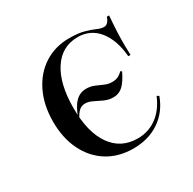

<svg xmlns="http://www.w3.org/2000/svg" viewBox="-107 -537 662 658"><g transform="rotate(-30 224.0 -208.0)"><path d="M244.4 11.3Q186.3 11.3 142.7 -15.7Q99.2 -42.7 75 -91.9Q50.8 -141.1 50.8 -205.6Q50.8 -271 75 -321Q99.2 -371 142.3 -398.8Q185.5 -426.6 241.1 -426.6Q276.6 -426.6 299.6 -420.2Q322.6 -413.7 337.9 -406.9Q353.2 -400 364.5 -400Q373.4 -400 379.8 -406.5Q386.3 -412.9 390.3 -425.8H399.2Q398.4 -412.9 396.8 -392.3Q395.2 -371.8 394.4 -342.3Q393.5 -312.9 395.2 -271.8H386.3Q380.6 -338.7 349.6 -377Q318.5 -415.3 268.5 -415.3Q205.6 -415.3 170.2 -361.3Q134.7 -307.3 134.7 -211.3Q134.7 -116.1 171.4 -63.7Q208.1 -11.3 274.2 -11.3Q316.9 -11.3 350 -35.5Q383.1 -59.7 402.4 -105.6L410.5 -100.8Q391.1 -47.6 347.6 -18.1Q304 11.3 244.4 11.3ZM133.1 -168.5 131.5 -173.4Q144.4 -211.3 162.1 -229.4Q179.8 -247.6 204.8 -247.6Q222.6 -247.6 236.7 -241.5Q250.8 -235.5 265.3 -229Q279.8 -222.6 294.4 -222.6Q308.9 -222.6 318.5 -227.4Q328.2 -232.3 337.1 -241.1L341.9 -237.1Q325.8 -204 310.1 -189.5Q294.4 -175 272.6 -175Q254 -175 237.1 -182.7Q220.2 -190.3 205.2 -198Q190.3 -205.6 176.6 -205.6Q162.9 -205.6 152.8 -196.8Q142.7 -187.9 133.1 -168.5Z"/></g></svg>

Font: Playfair 144pt
Style: Regular
Weight: 400
Designer: Claus Eggers Sørensen
Foundry: Claus Eggers Sørensen
Version: Version 2.001;gftools[0.9.30]